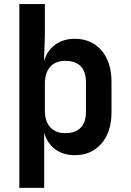

<svg xmlns="http://www.w3.org/2000/svg" viewBox="-20 -750 639 940"><path d="M74.7 169.9V-730H199.7V-576.2L195.3 -450.2Q210.4 -502 250 -531Q289.6 -560.1 346.2 -560.1Q428.2 -560.1 477.1 -502.9Q525.9 -445.8 525.9 -349.1V-200.2Q525.9 -104 476.6 -47.1Q427.2 9.8 346.2 9.8Q289.6 9.8 250.5 -19Q211.4 -47.9 196.3 -100.1V169.9ZM299.8 -98.1Q347.7 -98.1 374.3 -124Q400.9 -149.9 400.9 -204.1V-346.2Q400.9 -400.4 374.5 -426.3Q348.1 -452.1 299.8 -452.1Q252.4 -452.1 226.1 -423.1Q199.7 -394 199.7 -340.8V-209Q199.7 -155.8 226.1 -127Q252.4 -98.1 299.8 -98.1Z"/></svg>

Font: UDEV Gothic 35
Style: Bold
Weight: 700
Version: v2.1.0; ttfautohint (v1.8.4.7-5d5b-dirty) -l 6 -r 45 -G 200 